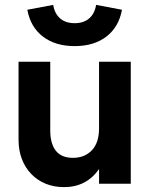

<svg xmlns="http://www.w3.org/2000/svg" viewBox="-20 -753 616 787"><path d="M186 -218Q186 -164 209 -135Q232 -106 279 -106Q327 -106 356.5 -137Q386 -168 386 -227V-500H516V0H386V-60Q334 14 243 14Q201 14 167 0Q133 -14 108 -40Q83 -66 69.5 -101.5Q56 -137 56 -181V-500H186ZM286 -564Q207 -564 156 -603Q105 -642 92 -713L198 -733Q204 -697 226.5 -677.5Q249 -658 286 -658Q323 -658 345.5 -677.5Q368 -697 374 -733L480 -713Q467 -642 416 -603Q365 -564 286 -564Z"/></svg>

Font: NT Somic Bold
Style: Regular
Weight: 700
Designer: Ravid Balaliev — lead type designer, mastering
Michael Voronin — secret advisor, marketing
Ivan Kovalenko — best boy
Foundry: NT Type
Version: Version 0.7